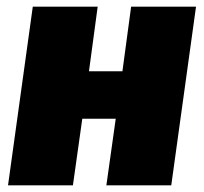

<svg xmlns="http://www.w3.org/2000/svg" viewBox="-20 -554 610 574"><path d="M298 0H492L566 -534H372L346 -341H246L272 -534H78L4 0H198L226 -199H326Z"/></svg>

Font: Fira Sans Heavy
Style: Italic
Weight: 900
Italic angle: -8°
Designer: bBox Type GmbH & Carrois Corporate GbR & Edenspiekermann AG
Foundry: bBox Type GmbH & Carrois Corporate GbR & Edenspiekermann AG
Version: Version 4.301;PS 004.301;hotconv 1.0.88;makeotf.lib2.5.64775